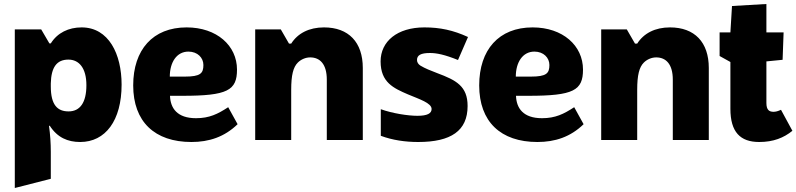

<svg xmlns="http://www.w3.org/2000/svg" viewBox="-20 -700 3982 960"><path d="M54 -553V240L234 194V59C234 15 231 -28 225 -71H229C267 -12 319 10 381 10C507 10 588 -97 588 -277C588 -429 524 -563 388 -563C323 -563 267 -536 234 -483H227L186 -553ZM323 -143C268 -143 234 -174 234 -268V-283C236 -363 263 -402 322 -402C375 -402 412 -360 412 -274C412 -187 380 -143 323 -143Z M937 10C1025 10 1102 -15 1168 -79L1121 -164C1069 -130 1027 -109 960 -109C866 -109 832 -159 830 -221H892C1118 -221 1165 -248 1165 -352C1165 -472 1064 -563 913 -563C744 -563 646 -451 646 -273C646 -92 753 10 937 10ZM829 -317C829 -388 863 -442 922 -442C968 -442 997 -411 997 -375C997 -333 982 -317 904 -317Z M1614 0H1794V-360C1794 -489 1723 -563 1600 -563C1526 -563 1469 -534 1436 -482H1425L1384 -553H1256V0H1436V-251C1436 -324 1446 -364 1469 -387C1485 -403 1508 -413 1531 -413C1580 -413 1614 -379 1614 -302Z M2071 10C2235 10 2318 -46 2318 -170C2318 -269 2261 -299 2167 -334C2131 -348 2107 -357 2082 -372C2071 -379 2065 -389 2065 -400C2065 -424 2084 -435 2130 -435C2163 -435 2203 -427 2270 -400L2320 -515C2246 -549 2180 -563 2102 -563C1966 -563 1883 -493 1883 -393C1883 -288 1948 -259 2020 -228C2077 -204 2138 -185 2138 -155C2138 -133 2117 -121 2067 -121C2020 -121 1942 -133 1884 -154V-21C1943 1 2007 10 2071 10Z M2667 10C2755 10 2832 -15 2898 -79L2851 -164C2799 -130 2757 -109 2690 -109C2596 -109 2562 -159 2560 -221H2622C2848 -221 2895 -248 2895 -352C2895 -472 2794 -563 2643 -563C2474 -563 2376 -451 2376 -273C2376 -92 2483 10 2667 10ZM2559 -317C2559 -388 2593 -442 2652 -442C2698 -442 2727 -411 2727 -375C2727 -333 2712 -317 2634 -317Z M3344 0H3524V-360C3524 -489 3453 -563 3330 -563C3256 -563 3199 -534 3166 -482H3155L3114 -553H2986V0H3166V-251C3166 -324 3176 -364 3199 -387C3215 -403 3238 -413 3261 -413C3310 -413 3344 -379 3344 -302Z M3776 10C3847 10 3899 -11 3942 -46L3885 -151C3870 -144 3858 -141 3848 -141C3827 -141 3812 -149 3812 -185V-393L3893 -401L3898 -538H3812V-680L3640 -670L3632 -538H3578V-420L3632 -390V-156C3632 -40 3681 10 3776 10Z"/></svg>

Font: Frost ExtraBold
Style: Regular
Weight: 800
Designer: Lee Frost
Foundry: Lee Frost for Ice Communication Norge AS
Version: Version 2.011;hotconv 1.0.107;makeotfexe 2.5.65593